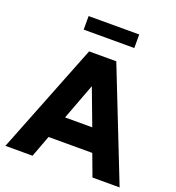

<svg xmlns="http://www.w3.org/2000/svg" viewBox="-163 -1068 1100 1198"><g transform="rotate(20 387.5 -469.0)"><path d="M188.5 0H8.3L297.4 -732.4H478L766.6 0H586.4L532.7 -144H242.2ZM297.4 -293.9H478L387.7 -534.2ZM555.2 -848.6H219.2V-938.5H555.2Z"/></g></svg>

Font: Kumbh Sans ExtraBold
Style: Regular
Weight: 800
Version: Version 1.005